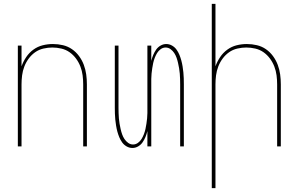

<svg xmlns="http://www.w3.org/2000/svg" viewBox="-20 -755 1540 990"><path d="M72 0V-520H91V-413Q100 -438 115 -460.5Q130 -483 152 -499Q174 -515 200 -521.5Q226 -528 253 -528Q279 -528 304.5 -522Q330 -516 351 -501.5Q372 -487 387.5 -466Q403 -445 412 -421Q421 -397 424.5 -371.5Q428 -346 428 -320V0H409V-320Q409 -343 406 -366.5Q403 -390 394.5 -412Q386 -434 372 -453Q358 -472 339 -485.5Q320 -499 296.5 -504.5Q273 -510 250 -510Q227 -510 203.5 -504.5Q180 -499 161 -485.5Q142 -472 128 -453Q114 -434 105.5 -412Q97 -390 94 -366.5Q91 -343 91 -320V0Z M663 8Q647 8 633 0Q619 -8 610 -20.5Q601 -33 595 -47.5Q589 -62 585 -77Q581 -92 578.5 -107.5Q576 -123 574.5 -138Q573 -153 572.5 -168.5Q572 -184 572 -200V-520H591V-200Q591 -186 591.5 -172Q592 -158 593 -144.5Q594 -131 596.5 -117Q599 -103 602 -89.5Q605 -76 609.5 -63Q614 -50 621.5 -38.5Q629 -27 640.5 -18.5Q652 -10 666 -10Q680 -10 691.5 -18.5Q703 -27 710 -38.5Q717 -50 722 -63Q727 -76 730 -89.5Q733 -103 735 -117Q737 -131 738.5 -144.5Q740 -158 740 -172Q740 -186 740 -200V-520H760V-441Q764 -457 770 -471.5Q776 -486 785 -499Q794 -512 808 -520Q822 -528 837 -528Q853 -528 867 -520Q881 -512 890 -499.5Q899 -487 905 -472.5Q911 -458 915 -443Q919 -428 921.5 -412.5Q924 -397 925.5 -382Q927 -367 927.5 -351.5Q928 -336 928 -320V0H909V-320Q909 -334 908.5 -348Q908 -362 907 -375.5Q906 -389 903.5 -403Q901 -417 898 -430.5Q895 -444 890.5 -457Q886 -470 878.5 -481.5Q871 -493 859.5 -501.5Q848 -510 834 -510Q820 -510 808.5 -501.5Q797 -493 790 -481.5Q783 -470 778 -457Q773 -444 770 -430.5Q767 -417 765 -403Q763 -389 761.5 -375.5Q760 -362 760 -348Q760 -334 760 -320V0H740V-79Q736 -63 730 -48.5Q724 -34 715 -21Q706 -8 692 0Q678 8 663 8Z M1072 215V-735H1091V-413Q1100 -438 1115 -460.5Q1130 -483 1152 -499Q1174 -515 1200 -521.5Q1226 -528 1253 -528Q1279 -528 1304.5 -522Q1330 -516 1351 -501.5Q1372 -487 1387.5 -466Q1403 -445 1412 -421Q1421 -397 1424.5 -371.5Q1428 -346 1428 -320V0H1409V-320Q1409 -343 1406 -366.5Q1403 -390 1394.5 -412Q1386 -434 1372 -453Q1358 -472 1339 -485.5Q1320 -499 1296.5 -504.5Q1273 -510 1250 -510Q1227 -510 1203.5 -504.5Q1180 -499 1161 -485.5Q1142 -472 1128 -453Q1114 -434 1105.5 -412Q1097 -390 1094 -366.5Q1091 -343 1091 -320V215Z"/></svg>

Font: Iosevka Term Curly Thin
Style: Regular
Weight: 100
Designer: Belleve Invis
Foundry: Belleve Invis
Version: Version 32.3.0